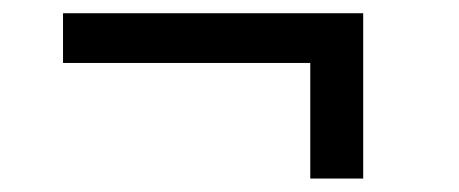

<svg xmlns="http://www.w3.org/2000/svg" viewBox="-20 -409 686 287"><path d="M443.8 -142.1V-314.9H74.2V-389.2H522.9V-142.1Z"/></svg>

Font: HK Grotesk Medium Legacy
Style: Regular
Weight: 500
Designer: Alfredo Marco Pradil
Foundry: Hanken Design Co.
Version: Version 2.022;PS 002.022;hotconv 1.0.88;makeotf.lib2.5.64775